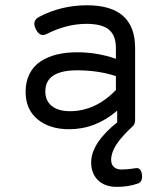

<svg xmlns="http://www.w3.org/2000/svg" viewBox="-20 -482 640 732"><path d="M128.9 -417.5Q101.1 -402.8 116.2 -371.6Q131.8 -338.9 158.2 -352.5Q233.9 -391.1 309.6 -391.1Q368.7 -391.1 395.3 -368.9Q421.9 -346.7 421.9 -299.3V-257.8Q351.1 -282.7 273.4 -282.7Q231.9 -282.7 197.5 -274.4Q163.1 -266.1 135.7 -248.5Q108.4 -231 93 -201.2Q77.6 -171.4 77.6 -131.8Q77.6 -64.9 123.3 -27.1Q168.9 10.7 243.7 10.7Q344.2 10.7 426.8 -60.1V-15.6Q327.6 64 327.6 137.2Q327.6 179.7 353.8 205.1Q379.9 230.5 425.3 230.5Q468.8 230.5 505.4 217.8Q524.9 210.9 521 182.6Q517.6 155.8 496.6 159.2Q468.3 164.1 441.4 164.1Q424.3 164.1 414.1 154.5Q403.8 145 403.8 127.4Q403.8 100.1 423.3 69.6Q442.9 39.1 487.3 -2Q495.1 -9.3 495.1 -26.9V-299.3Q495.1 -461.9 311.5 -461.9Q213.4 -461.9 128.9 -417.5ZM421.9 -191.9V-138.7Q343.8 -58.1 246.6 -58.1Q202.1 -58.1 177.5 -77.9Q152.8 -97.7 152.8 -133.3Q152.8 -213.9 273.9 -213.9Q354.5 -213.9 421.9 -191.9Z"/></svg>

Font: Courier Prime Code
Style: Regular
Weight: 400
Designer: Alan Dague-Greene
Foundry: Quote-Unquote Apps
Version: Version 3.18